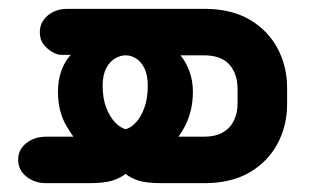

<svg xmlns="http://www.w3.org/2000/svg" viewBox="-20 -414 714 434"><path d="M146 -105Q138 -116 129.5 -130.5Q121 -145 116 -164Q111 -183 111 -207Q111 -232 118.5 -253.5Q126 -275 140 -290H118Q110 -290 99 -296Q88 -302 79 -313Q70 -324 70 -341Q70 -364 88 -379Q106 -394 133 -394H442Q503 -394 544.5 -369.5Q586 -345 607.5 -304.5Q629 -264 629 -215V-179Q629 -130 607.5 -89.5Q586 -49 544.5 -24.5Q503 0 442 0H346Q312 0 294 -5.5Q276 -11 264 -21Q251 -11 233 -5.5Q215 0 181 0H84Q58 0 39.5 -15Q21 -30 21 -53Q21 -76 39.5 -90.5Q58 -105 84 -105ZM264 -122Q276 -125 287.5 -137.5Q299 -150 306.5 -171Q314 -192 314 -220Q314 -245 306 -260.5Q298 -276 286.5 -282.5Q275 -289 264 -289Q253 -289 241 -282.5Q229 -276 220.5 -260.5Q212 -245 212 -220Q212 -192 220 -171Q228 -150 240 -137.5Q252 -125 264 -122ZM383 -105H440Q467 -105 483.5 -114.5Q500 -124 508.5 -141Q517 -158 517 -180V-213Q517 -247 498.5 -268Q480 -289 440 -289H388Q401 -273 408.5 -252Q416 -231 416 -207Q416 -183 411 -163.5Q406 -144 398.5 -129.5Q391 -115 383 -105Z"/></svg>

Font: Beiruti
Style: Bold
Weight: 700
Designer: Arlette Boutros
Foundry: Boutros
Version: Version 1.41